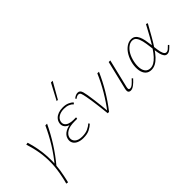

<svg xmlns="http://www.w3.org/2000/svg" viewBox="-58 -1338 2205 2205"><g transform="rotate(-45 1044.0 -236.0)"><path d="M151 16 139 0Q219 -95 282 -197.5Q345 -300 394 -408H422Q369 -296 301.5 -189.5Q234 -83 151 16ZM116 239 91 235Q97 213 102 192Q107 171 111 152Q135 42 137.5 -50.5Q140 -143 126 -229.5Q112 -316 83 -407L109 -411Q130 -344 142.5 -276Q155 -208 159 -137.5Q163 -67 157 6.5Q151 80 134 158Q130 178 125.5 198.5Q121 219 116 239Z M601 5Q556 5 522 -10Q488 -25 473 -53Q458 -81 467 -118Q478 -165 528 -192.5Q578 -220 662 -220L660 -204Q614 -204 581 -218.5Q548 -233 534 -259Q520 -285 528 -319Q535 -348 555.5 -369Q576 -390 608 -401.5Q640 -413 681 -413Q725 -413 757.5 -399.5Q790 -386 811 -364L797 -347Q778 -368 749 -380Q720 -392 680 -392Q628 -392 593 -371Q558 -350 550 -314Q544 -285 558 -264.5Q572 -244 600.5 -234Q629 -224 665 -224H709L706 -203H662Q584 -203 542 -178Q500 -153 491 -115Q482 -73 512 -45Q542 -17 603 -17Q657 -17 695 -34Q733 -51 758 -76L769 -61Q742 -35 703 -15Q664 5 601 5ZM683 -513 788 -711H816L703 -513Z M999 0Q995 -38 990.5 -77.5Q986 -117 981 -156Q976 -195 970.5 -233Q965 -271 958 -306Q949 -354 941 -372.5Q933 -391 910 -391Q900 -391 887.5 -385.5Q875 -380 864 -370L854 -383Q869 -396 886.5 -404Q904 -412 921 -412Q941 -412 952.5 -401Q964 -390 970.5 -367.5Q977 -345 983 -310Q991 -260 997.5 -210Q1004 -160 1009.5 -110Q1015 -60 1019 -10L1005 -11Q1076 -104 1135 -204Q1194 -304 1239 -409L1265 -408Q1217 -299 1156.5 -197.5Q1096 -96 1021 0Z M1371 4Q1356 4 1346.5 -3Q1337 -10 1335.5 -23Q1334 -36 1338 -56L1423 -408H1449L1365 -59Q1361 -40 1364 -29.5Q1367 -19 1382 -19Q1403 -19 1426 -38.5Q1449 -58 1477 -89L1489 -77Q1456 -40 1426.5 -18Q1397 4 1371 4Z M1708 4Q1663 4 1636 -23Q1609 -50 1601 -97Q1593 -144 1604 -203Q1617 -263 1644.5 -310.5Q1672 -358 1710 -385Q1748 -412 1789 -412Q1821 -412 1841.5 -396Q1862 -380 1875 -352Q1888 -324 1895.5 -286.5Q1903 -249 1908 -206Q1914 -159 1919.5 -115.5Q1925 -72 1937.5 -45Q1950 -18 1971 -18Q1990 -18 2007.5 -33.5Q2025 -49 2042 -66L2054 -55Q2035 -34 2012 -15Q1989 4 1964 4Q1941 4 1927 -14.5Q1913 -33 1905 -63Q1897 -93 1892.5 -129.5Q1888 -166 1884 -200Q1878 -254 1867.5 -297.5Q1857 -341 1838.5 -366.5Q1820 -392 1785 -392Q1753 -392 1721 -367.5Q1689 -343 1665.5 -300Q1642 -257 1631 -201Q1621 -151 1626 -109Q1631 -67 1653 -42.5Q1675 -18 1714 -18Q1742 -18 1770.5 -34Q1799 -50 1828.5 -82Q1858 -114 1890 -162Q1922 -210 1957.5 -273Q1993 -336 2034 -414L2056 -406Q2013 -328 1976.5 -264Q1940 -200 1906.5 -150Q1873 -100 1841.5 -66Q1810 -32 1777 -14Q1744 4 1708 4Z"/></g></svg>

Font: Ysabeau Infant Thin
Style: Italic
Weight: 250
Italic angle: -12°
Designer: Christian Thalmann (Catharsis Fonts)
Version: Version 2.001;gftools[0.9.30]; featfreeze: ss01,ss02,lnum